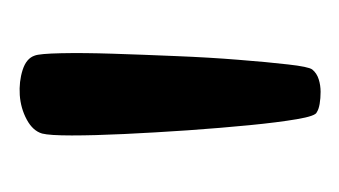

<svg xmlns="http://www.w3.org/2000/svg" viewBox="-98 -666 357 202"><g transform="rotate(-90 81.0 -564.5)"><path d="M124 -707Q126 -702.1 126.5 -679.2Q127 -656.2 126 -625Q125 -593.8 123.5 -558.6Q122.1 -523.4 119.6 -492.7Q117.2 -461.9 114.7 -440.4Q112.3 -418.9 109.4 -415Q105.5 -410.2 99.1 -408.2Q92.8 -406.2 85.9 -406.2Q79.1 -406.2 73.2 -407.2Q67.4 -408.2 64.5 -410.2Q60.5 -411.1 57.1 -431.2Q53.7 -451.2 50.8 -481Q47.9 -510.7 45.4 -545.9Q43 -581.1 41.5 -612.8Q40 -644.5 40 -668Q40 -691.4 42 -699.2Q44.9 -709 56.6 -715.3Q68.4 -721.7 82.5 -722.7Q96.7 -723.6 108.9 -719.7Q121.1 -715.8 124 -707Z"/></g></svg>

Font: Jolly Lodger
Style: Regular
Weight: 400
Designer: Stuart Sandler
Foundry: Font Diner, Inc
Version: Version 1.000